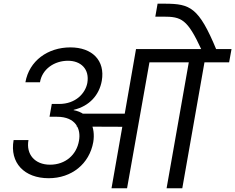

<svg xmlns="http://www.w3.org/2000/svg" viewBox="-20 -1001 1251 1021"><path d="M573 0H655.7L774.7 -669.6H906.4L917.5 -740H703.3L643.3 -396.5H389L388.1 -327.8L630.4 -326.8ZM255.4 -448.2 243.3 -380.1H282.6C384.4 -380.1 411.1 -313.7 400.1 -253.1C387.4 -177.3 327.6 -125.2 246 -125.2C165.5 -125.2 117.6 -180.1 131.4 -256.1H52.4C30.7 -135.3 109.2 -53.3 238.8 -53.3C361 -53.3 455.3 -129.3 476 -245.6C488.8 -322.7 457.6 -399.7 371.4 -415.2L372.1 -417C456.1 -436.8 508 -496.2 521.3 -571.5C540 -679.7 470 -749 354.2 -749C234.4 -749 134.9 -677.7 115.1 -563.4H192.6C204 -634.2 269.6 -677.9 341.4 -677.9C409.5 -677.9 457.1 -634.2 444.4 -559.9C433.9 -504.8 382.7 -448.2 294.7 -448.2ZM949.4 0 1067.3 -669.6H1198.4L1211.2 -740H864.1L852.1 -669.6H983.9L865.9 0ZM1130.9 -736.2C1036.9 -963.3 990.4 -980.6 858.3 -981.4H818L805.9 -912.5H847.7C945.4 -912.5 976.3 -899.5 1051.7 -736.2Z"/></svg>

Font: Poppins Devanagari Thin
Style: Italic
Weight: 100
Italic angle: -10°
Designer: Ninad Kale (Devanagari), Jonny Pinhorn (Latin)
Foundry: Indian Type Foundry
Version: 4.005